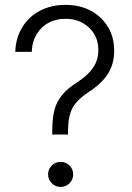

<svg xmlns="http://www.w3.org/2000/svg" viewBox="-20 -757 538 783"><path d="M193.2 -208.5V-227.6Q193.5 -269.2 199.9 -299.2Q206.3 -329.2 220.9 -351.9Q235.4 -374.6 253.4 -390.6Q271.3 -406.6 300.1 -425.1Q340.2 -451.3 360.6 -482.2Q381 -513.1 381 -552.9Q381 -609.4 342.5 -644.9Q304 -680.4 246.8 -680.4Q210.6 -680.4 180.4 -665.3Q150.2 -650.2 130.7 -619.1Q111.2 -588.1 109.4 -545.5H42.3Q44 -602.6 71.4 -646.7Q98.7 -690.7 144.5 -714Q190.3 -737.2 246.8 -737.2Q334.9 -737.2 390.3 -684.5Q445.7 -631.7 445.7 -550.1Q445.7 -497.2 420.8 -457.2Q396 -417.3 344.1 -383.5Q295.5 -351.6 276.8 -318.5Q258.2 -285.5 257.5 -227.6V-208.5ZM227.3 5.3Q206.3 5.3 191.2 -9.8Q176.1 -24.9 176.1 -45.8Q176.1 -67.1 191.2 -82Q206.3 -96.9 227.3 -96.9Q248.6 -96.9 263.5 -82Q278.4 -67.1 278.4 -45.8Q278.4 -24.9 263.5 -9.8Q248.6 5.3 227.3 5.3Z"/></svg>

Font: Inter Light BETA
Style: Regular
Weight: 300
Designer: Rasmus Andersson
Foundry: rsms
Version: Version 3.011;git-f93a4a705